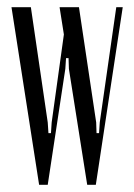

<svg xmlns="http://www.w3.org/2000/svg" viewBox="-20 -515 374 535"><path d="M12 -495H66L113 -174L115 -144H122L124 -174L158 -419L146 -495H200L248 -174L249 -144H256L258 -174L304 -495H322L247 0H223L172 -323L171 -353H164L162 -323L113 0H89Z"/></svg>

Font: Moniqa Cond Heading
Style: Regular
Weight: 400
Width: 3
Designer: Rajesh Rajput
Foundry: Rajesh Rajput
Version: Version 1.000